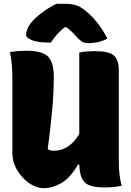

<svg xmlns="http://www.w3.org/2000/svg" viewBox="-20 -977 690 1010"><path d="M211 13Q172 13 133.5 -13.5Q95 -40 70 -82.5Q45 -125 45 -174V-570Q45 -648 32 -703Q74 -710 122 -710Q200 -710 231.5 -680.5Q263 -651 263 -571Q263 -491 254.5 -398Q246 -305 231 -192Q245 -184 263 -184Q344 -184 397 -272V-700Q414 -705 436.5 -706.5Q459 -708 478 -708Q553 -708 579 -685Q605 -662 605 -606V-127Q605 -54 620 0Q581 9 532 9Q485 9 456 0Q427 -9 413 -34.5Q399 -60 397 -112H391Q348 -39 301 -13Q254 13 211 13ZM277 -957H318Q353 -957 377 -950.5Q401 -944 429 -921Q461 -896 491 -858.5Q521 -821 545 -774Q520 -761 496 -755.5Q472 -750 446 -750Q421 -750 407.5 -760.5Q394 -771 383 -783Q373 -795 361 -807Q349 -819 329 -834H321Q292 -811 275 -790Q258 -769 247 -753H241Q177 -753 147 -766Q117 -779 117 -793Q117 -804 122.5 -820.5Q128 -837 140 -853Q163 -882 201 -910.5Q239 -939 277 -957Z"/></svg>

Font: Recursive Sn Csl St Blk
Style: Regular
Weight: 900
Version: Version 1.079;hotconv 1.0.112;makeotfexe 2.5.65598; ttfautoh